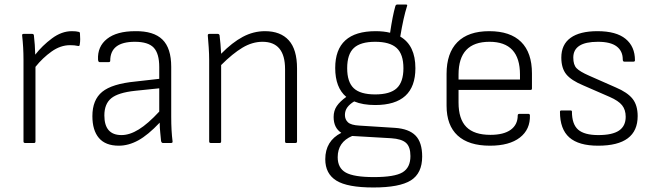

<svg xmlns="http://www.w3.org/2000/svg" viewBox="-20 -633 2893 850"><path d="M91 0Q84 0 84 -7V-369Q84 -423 78 -476Q77 -483 85 -483H122Q129 -483 130 -477Q135 -435 136 -391Q167 -431 210 -463Q253 -495 298 -495Q318 -495 328 -492Q334 -491 334 -485Q335 -472 335 -459.5Q335 -447 333 -436Q333 -427 323 -430Q311 -433 290 -433Q248 -433 208.5 -405Q169 -377 137 -337V-7Q137 0 131 0Z M506 12Q447 12 418 -22Q389 -56 389 -119Q389 -191 432.5 -226.5Q476 -262 579 -272L685 -284V-336Q685 -396 660.5 -422Q636 -448 577 -448Q468 -448 468 -364Q468 -358 461 -358H421Q415 -358 414 -369Q411 -427 454 -461Q497 -495 579 -495Q660 -496 699 -458Q738 -420 738 -337V-116Q738 -84 739.5 -57Q741 -30 744 -7Q745 0 737 0H701Q695 0 693 -9Q692 -23 689.5 -45.5Q687 -68 687 -90Q635 -35 592 -11.5Q549 12 506 12ZM442 -122Q442 -35 518 -35Q554 -35 594.5 -60Q635 -85 685 -139V-242L578 -231Q503 -223 472.5 -198Q442 -173 442 -122Z M913 0Q906 0 906 -7V-367Q906 -393 904 -423Q902 -453 900 -475Q899 -483 907 -483H944Q950 -483 952 -477Q954 -461 956 -438.5Q958 -416 959 -395Q1008 -445 1055 -470Q1102 -495 1153 -495Q1222 -495 1258.5 -454.5Q1295 -414 1295 -330V-7Q1295 0 1288 0H1248Q1242 0 1242 -7V-327Q1242 -448 1142 -448Q1097 -448 1053.5 -422Q1010 -396 959 -345V-7Q959 0 953 0Z M1641 -168Q1586 -168 1548 -184Q1528 -172 1517.5 -157.5Q1507 -143 1507 -124Q1507 -104 1520.5 -91.5Q1534 -79 1571 -77L1728 -67Q1790 -63 1819.5 -33Q1849 -3 1849 60Q1849 134 1799 165.5Q1749 197 1633 197Q1518 197 1469 166.5Q1420 136 1420 72Q1420 -9 1491 -45Q1457 -67 1457 -115Q1457 -143 1471 -163.5Q1485 -184 1513 -204Q1464 -245 1464 -332Q1464 -495 1643 -495Q1679 -495 1707 -488Q1718 -563 1730 -605Q1732 -613 1739 -613H1777Q1785 -613 1782 -606Q1766 -556 1752 -471Q1819 -432 1819 -331Q1819 -168 1641 -168ZM1641 -215Q1707 -215 1736.5 -242.5Q1766 -270 1766 -331Q1766 -393 1736 -420.5Q1706 -448 1641 -448Q1576 -448 1546.5 -420.5Q1517 -393 1517 -331Q1517 -270 1546 -242.5Q1575 -215 1641 -215ZM1475 63Q1475 111 1511 131Q1547 151 1635 151Q1727 151 1762 130Q1797 109 1797 58Q1797 17 1777.5 -0.5Q1758 -18 1712 -21L1540 -31H1539Q1475 -4 1475 63Z M2149 12Q2055 12 2006 -33Q1957 -78 1957 -165V-306Q1957 -398 2005 -446.5Q2053 -495 2146 -495Q2239 -495 2287 -447.5Q2335 -400 2335 -308V-241Q2335 -235 2329 -235H2010V-179Q2010 -106 2044.5 -71Q2079 -36 2151 -36Q2210 -36 2241 -58.5Q2272 -81 2272 -122Q2272 -129 2280 -129H2319Q2325 -129 2326 -123Q2328 -60 2281.5 -24Q2235 12 2149 12ZM2010 -281H2282V-303Q2282 -448 2147 -448Q2010 -448 2010 -303Z M2628 12Q2542 12 2500.5 -24.5Q2459 -61 2459 -138Q2459 -144 2465 -144H2506Q2512 -144 2512 -139Q2512 -83 2539.5 -59Q2567 -35 2629 -35Q2691 -35 2720.5 -55Q2750 -75 2750 -116Q2750 -147 2734 -167Q2718 -187 2679 -204L2562 -255Q2509 -277 2487 -304Q2465 -331 2465 -378Q2465 -436 2506 -465.5Q2547 -495 2625 -495Q2708 -495 2749.5 -461Q2791 -427 2791 -366Q2791 -360 2784 -360H2744Q2737 -360 2737 -370Q2737 -407 2710 -427.5Q2683 -448 2627 -448Q2518 -448 2518 -378Q2518 -346 2532.5 -331Q2547 -316 2588 -298L2706 -246Q2758 -224 2780.5 -195.5Q2803 -167 2803 -119Q2803 12 2628 12Z"/></svg>

Font: Sofia Sans Light
Style: Regular
Weight: 300
Designer: Botio Nikoltchev, Ani Petrova
Foundry: lettersoup
Version: Version 4.100; ttfautohint (v1.8.3)